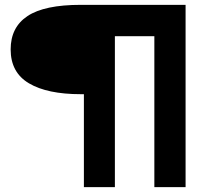

<svg xmlns="http://www.w3.org/2000/svg" viewBox="-20 -695 826 793"><path d="M617.5 78V-545.5H454.5V78H326.5V-306H313.5Q175.5 -306 99.8 -350.8Q24 -395.5 24 -491Q24 -582.5 93.8 -628.8Q163.5 -675 313.5 -675H746.5V78Z"/></svg>

Font: Anybody Wide
Style: Bold
Weight: 700
Width: 7
Designer: Tyler Finck
Foundry: Etcetera Type Company
Version: Version 1.000; ttfautohint (v1.8)